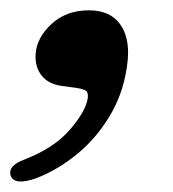

<svg xmlns="http://www.w3.org/2000/svg" viewBox="-32 -169 336 372"><path d="M87.5 -2.5Q62 -6 48.8 -22.5Q35.5 -39 37 -64Q39 -96 67.8 -122.5Q96.5 -149 140 -149Q181 -149 200.2 -122.8Q219.5 -96.5 215.5 -53Q210 4 184 49.8Q158 95.5 119.8 127.5Q81.5 159.5 39 176Q-4 191.5 -11.5 171Q-17 152 15.5 140Q72.5 118 103.2 82.5Q134 47 138 21.5Q139.5 10 134 6.5Q128.5 3 114 1Z"/></svg>

Font: Fraunces 9pt S000 SemiBold
Style: Italic
Weight: 600
Italic angle: -16°
Version: Version 1.000; ttfautohint (v1.8.3)